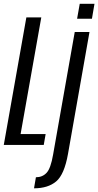

<svg xmlns="http://www.w3.org/2000/svg" viewBox="-49 -767 520 1016"><path d="M-29 0 90.5 -675H169.5L60 -57.5H192.5L182.5 0ZM131 229.5 141 171Q175.5 171 197.5 147.5Q219.5 124 232 51L346.5 -597.5H424.5L311 46.5Q291.5 157 248 193.2Q204.5 229.5 131 229.5ZM373 -747H451L437.5 -668H359Z"/></svg>

Font: Anybody Condensed Regular
Style: Italic
Weight: 400
Width: 3
Italic angle: -10°
Designer: Tyler Finck
Foundry: Etcetera Type Company
Version: Version 1.010; ttfautohint (v1.8.3) -l 8 -r 50 -G 200 -x 14 